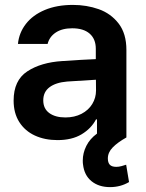

<svg xmlns="http://www.w3.org/2000/svg" viewBox="-20 -557 590 778"><path d="M316.4 109.4Q315.4 104.5 315.4 93.8Q315.4 63 329.8 34.2Q344.2 5.4 373 -15.6V-73.2H369.1Q349.6 -36.1 310.5 -12.7Q271.5 10.7 212.9 10.7Q161.6 10.7 121.3 -7.8Q81.1 -26.4 58.1 -62.5Q35.2 -98.6 35.2 -149.4Q35.2 -231.4 90.6 -267.8Q146 -304.2 232.4 -309.6Q316.9 -315.4 368.2 -317.4V-359.4Q368.2 -398.9 343.3 -420.7Q318.4 -442.4 272.5 -442.4Q231.9 -442.4 206.1 -425.3Q180.2 -408.2 172.9 -378.9H52.7Q57.1 -424.3 85 -460.2Q112.8 -496.1 161.6 -516.6Q210.4 -537.1 275.4 -537.1Q331.1 -537.1 380.1 -519.8Q429.2 -502.4 460.7 -461.7Q492.2 -420.9 492.2 -354.5V0Q456.5 20 436.8 40.3Q417 60.5 417 85Q417 102.1 425 110.6Q433.1 119.1 451.2 119.1Q461.9 119.1 472.7 116Q483.4 112.8 491.2 110.4L502.9 180.7Q468.3 201.2 425.8 201.2Q380.4 201.2 350.8 177.2Q321.3 153.3 316.4 109.4ZM245.1 -81.1Q281.7 -81.1 310.1 -95.7Q338.4 -110.4 353.8 -135.5Q369.1 -160.6 369.1 -190.4L368.7 -233.9L252 -226.6Q206.1 -222.7 180.7 -203.6Q155.3 -184.6 155.3 -150.4Q155.3 -116.7 179.7 -98.9Q204.1 -81.1 245.1 -81.1Z"/></svg>

Font: Pretendard JP SemiBold
Style: Regular
Weight: 600
Designer: Base glyphs from Inter by Rasmus Andersson; Hangeul glyphs from Noto Sans CJK(Source Han Sans) by Jang Soo-young and Kan
Foundry: Kil Hyung-jin
Version: Version 1.309